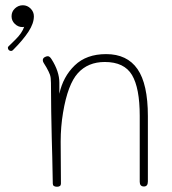

<svg xmlns="http://www.w3.org/2000/svg" viewBox="-20 -713 653 731"><path d="M543 -271V-22Q543 -3 528 -3Q512 -3 512 -21V-272Q512 -378 482.5 -427.5Q453 -477 379 -477Q315 -477 276.5 -434.5Q238 -392 220 -284Q211 -230 211 -174L212 -14Q212 -2 197 -2Q181 -2 181 -14Q179 -129 177 -189Q176 -225 175 -287.5Q174 -350 174 -398Q174 -418 170 -429Q166 -440 157 -456Q155 -459 146 -474Q143 -479 143 -484Q143 -491 149.5 -495Q156 -499 162 -499Q169 -499 176 -488Q206 -441 206 -398V-356Q220 -421 264.5 -464Q309 -507 384 -507Q464 -507 503.5 -450Q543 -393 543 -271ZM109 -651Q109 -624 88.5 -592.5Q68 -561 29 -522Q26 -519 22 -519Q17 -519 13.5 -522.5Q10 -526 10 -531Q10 -534 12 -536Q14 -538 39 -562.5Q64 -587 72 -611Q70 -610 65 -610Q49 -610 36.5 -622Q24 -634 24 -651Q24 -669 37 -681Q50 -693 67 -693Q84 -693 96.5 -680.5Q109 -668 109 -651Z"/></svg>

Font: Mali ExtraLight
Style: Regular
Weight: 275
Version: Version 1.000; ttfautohint (v1.6)